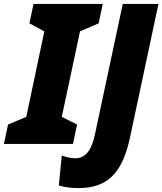

<svg xmlns="http://www.w3.org/2000/svg" viewBox="-57 -734 828 979"><path d="M-37 0H315L336 -99L258 -138L351 -574L446 -615L467 -714H114L93 -615L169 -574L77 -138L-16 -99ZM342 225C486 225 565 155 605 -29L751 -714H569L428 -53C413 21 385 73 328 73C302 73 280 67 258 59L243 212C271 220 304 225 342 225Z"/></svg>

Font: Noto Sans UI SemiCondensed Black
Style: Italic
Weight: 900
Width: 4
Italic angle: -372°
Designer: Monotype Design Team
Foundry: Monotype Imaging Inc.
Version: Version 1.901